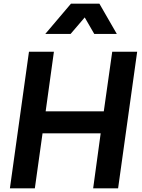

<svg xmlns="http://www.w3.org/2000/svg" viewBox="-20 -1027 773 1047"><path d="M365 -842 442 -932 494 -842H617L522 -1007H367L227 -842ZM170 0 212 -300H529L488 0H624L728 -745H592L546 -420H229L274 -745H138L34 0Z"/></svg>

Font: Plus Jakarta Sans
Style: Bold Italic
Weight: 700
Italic angle: -8°
Designer: Gumpita Rahayu
Foundry: Tokotype
Version: Version 2.071;gftools[0.9.30]